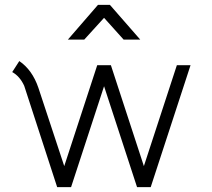

<svg xmlns="http://www.w3.org/2000/svg" viewBox="-20 -767 868 786"><path d="M554 -605H486L406 -694L325 -605H258L381 -747H430ZM30 -472 59 -517Q112 -481 137 -408L243 -87L378 -500H434L569 -87L704 -500H760L597 -1H541L406 -414L271 -1H214L79 -416Q61 -455 30 -472Z"/></svg>

Font: Bellota
Style: Regular
Weight: 400
Designer: Kemie Guaida
Foundry: Kemie Guaida
Version: Version 1.000;PS 002.000;hotconv 1.0.70;makeotf.lib2.5.58329